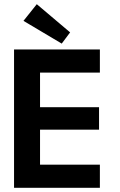

<svg xmlns="http://www.w3.org/2000/svg" viewBox="-20 -896 571 916"><path d="M47 -660H456.5V-549.5H171V-384.5H452.5V-277.5H171V-110.5H456.5V0H47ZM274.5 -688 92 -796.5 155.5 -876 314.5 -741.5Z"/></svg>

Font: League Spartan Thin SemiBold
Style: Regular
Weight: 600
Version: Version 2.002